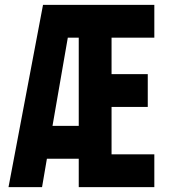

<svg xmlns="http://www.w3.org/2000/svg" viewBox="-20 -770 699 790"><path d="M15 0 157 -750H615V-615H439V-465H588V-330H439V-135H615V0H304V-117H173L153 0ZM196 -252H304V-615H259Z"/></svg>

Font: Mohave Light
Style: Regular
Weight: 300
Designer: Gumpita Rahayu
Foundry: Tokotype
Version: Version 2.003